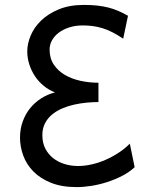

<svg xmlns="http://www.w3.org/2000/svg" viewBox="-20 -745 619 777"><path d="M478.5 -588.4Q455.6 -604 434.8 -614.5Q414.1 -625 394 -631.1Q374 -637.2 354.5 -639.6Q335 -642.1 314.9 -642.1Q285.6 -642.1 261 -634.3Q236.3 -626.5 218.5 -613.3Q200.7 -600.1 190.7 -582.3Q180.7 -564.5 180.7 -544.4Q180.7 -509.3 197.5 -483.9Q214.4 -458.5 242.2 -442.1Q270 -425.8 305.4 -418Q340.8 -410.2 378.4 -410.2V-332Q356 -332 330.3 -329.6Q304.7 -327.1 279.5 -321.5Q254.4 -315.9 231.2 -305.9Q208 -295.9 190.2 -281Q172.4 -266.1 161.9 -245.6Q151.4 -225.1 151.4 -197.8Q151.4 -167 163.3 -143.8Q175.3 -120.6 195.1 -105Q214.8 -89.4 241 -81.3Q267.1 -73.2 295.4 -73.2Q322.3 -73.2 350.6 -79.6Q378.9 -85.9 406.5 -97.9Q434.1 -109.9 459.5 -126.5Q484.9 -143.1 505.4 -163.6L524.9 -68.4Q503.4 -48.3 474.6 -33.4Q445.8 -18.6 414.1 -8.3Q382.3 2 350.1 7.1Q317.9 12.2 290.5 12.2Q229.5 12.2 186 -5.4Q142.6 -22.9 114.7 -51.5Q86.9 -80.1 74 -115.7Q61 -151.4 61 -188Q61 -223.6 72.3 -254.2Q83.5 -284.7 102.8 -308.1Q122.1 -331.5 147.9 -347.7Q173.8 -363.8 202.6 -371.1Q178.2 -380.4 157.7 -397Q137.2 -413.6 122.3 -435.5Q107.4 -457.5 98.9 -483.6Q90.3 -509.8 90.3 -537.1Q90.3 -567.4 104 -600.6Q117.7 -633.8 146 -661.4Q174.3 -689 217.5 -707Q260.7 -725.1 319.8 -725.1Q349.6 -725.1 373.8 -722.4Q397.9 -719.7 418.9 -714.4Q439.9 -709 459 -700.7Q478 -692.4 498 -681.2Z"/></svg>

Font: Andika Basic
Style: Regular
Weight: 400
Designer: Annie Olsen & Victor Gaultney
Foundry: SIL International
Version: Version 1.000